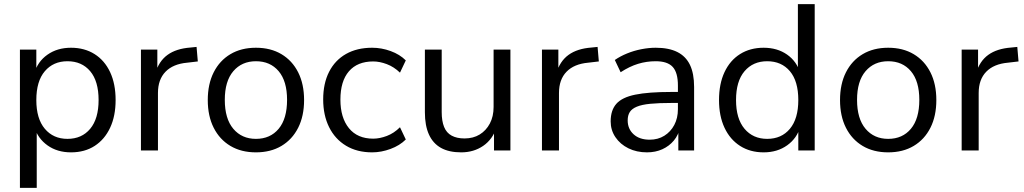

<svg xmlns="http://www.w3.org/2000/svg" viewBox="-20 -725 4935 925"><path d="M76 180V-486H155V-371H145Q161 -428 208.5 -461.5Q256 -495 322 -495Q387 -495 435.5 -464.5Q484 -434 510.5 -377.5Q537 -321 537 -243Q537 -166 510.5 -109.5Q484 -53 436 -22Q388 9 322 9Q256 9 209 -24.5Q162 -58 145 -114H157V180ZM305 -56Q374 -56 414.5 -104.5Q455 -153 455 -243Q455 -334 414.5 -382Q374 -430 305 -430Q237 -430 196 -382Q155 -334 155 -243Q155 -153 196 -104.5Q237 -56 305 -56Z M659 0V-486H738V-371H728Q745 -430 787 -460.5Q829 -491 898 -496L927 -499L933 -429L882 -423Q814 -417 777.5 -379.5Q741 -342 741 -277V0Z M1213 9Q1142 9 1090 -22Q1038 -53 1009.5 -109.5Q981 -166 981 -243Q981 -320 1009.5 -376.5Q1038 -433 1090 -464Q1142 -495 1213 -495Q1284 -495 1336 -464Q1388 -433 1416.5 -376.5Q1445 -320 1445 -243Q1445 -166 1416.5 -109.5Q1388 -53 1336 -22Q1284 9 1213 9ZM1213 -56Q1282 -56 1322.5 -104.5Q1363 -153 1363 -244Q1363 -334 1322.5 -382Q1282 -430 1213 -430Q1145 -430 1104 -382Q1063 -334 1063 -244Q1063 -153 1104 -104.5Q1145 -56 1213 -56Z M1773 9Q1700 9 1647 -23Q1594 -55 1565.5 -112.5Q1537 -170 1537 -246Q1537 -323 1565.5 -379Q1594 -435 1647 -465Q1700 -495 1773 -495Q1818 -495 1862 -479Q1906 -463 1935 -434L1907 -375Q1878 -403 1843.5 -416Q1809 -429 1778 -429Q1702 -429 1661 -381.5Q1620 -334 1620 -245Q1620 -158 1661 -107.5Q1702 -57 1778 -57Q1809 -57 1843.5 -70Q1878 -83 1907 -112L1935 -53Q1906 -24 1861.5 -7.5Q1817 9 1773 9Z M2202 9Q2143 9 2104.5 -12.5Q2066 -34 2046.5 -77Q2027 -120 2027 -184V-486H2108V-185Q2108 -142 2119.5 -113.5Q2131 -85 2156 -71.5Q2181 -58 2218 -58Q2260 -58 2291 -77Q2322 -96 2340 -130Q2358 -164 2358 -210V-486H2439V0H2360V-112H2373Q2353 -53 2307.5 -22Q2262 9 2202 9Z M2591 0V-486H2670V-371H2660Q2677 -430 2719 -460.5Q2761 -491 2830 -496L2859 -499L2865 -429L2814 -423Q2746 -417 2709.5 -379.5Q2673 -342 2673 -277V0Z M3097 9Q3047 9 3007.5 -10.5Q2968 -30 2945 -64Q2922 -98 2922 -140Q2922 -194 2949.5 -225Q2977 -256 3040.5 -269Q3104 -282 3214 -282H3259V-229H3215Q3154 -229 3113 -225Q3072 -221 3048 -211Q3024 -201 3014 -185Q3004 -169 3004 -145Q3004 -104 3032.5 -78Q3061 -52 3110 -52Q3150 -52 3180.5 -71Q3211 -90 3228.5 -123Q3246 -156 3246 -199V-313Q3246 -375 3221 -402.5Q3196 -430 3139 -430Q3095 -430 3054 -417.5Q3013 -405 2970 -377L2942 -436Q2968 -454 3001 -467.5Q3034 -481 3070 -488Q3106 -495 3139 -495Q3202 -495 3243 -474.5Q3284 -454 3304 -412.5Q3324 -371 3324 -306V0H3248V-113H3257Q3249 -75 3226.5 -48Q3204 -21 3171 -6Q3138 9 3097 9Z M3659 9Q3594 9 3545.5 -22Q3497 -53 3470.5 -109.5Q3444 -166 3444 -243Q3444 -321 3470.5 -377.5Q3497 -434 3545.5 -464.5Q3594 -495 3659 -495Q3725 -495 3772 -462Q3819 -429 3835 -373H3824V-705H3905V0H3826V-116H3836Q3820 -59 3772.5 -25Q3725 9 3659 9ZM3676 -56Q3745 -56 3785.5 -104.5Q3826 -153 3826 -243Q3826 -334 3785.5 -382Q3745 -430 3676 -430Q3608 -430 3567 -382Q3526 -334 3526 -243Q3526 -153 3567 -104.5Q3608 -56 3676 -56Z M4259 9Q4188 9 4136 -22Q4084 -53 4055.5 -109.5Q4027 -166 4027 -243Q4027 -320 4055.5 -376.5Q4084 -433 4136 -464Q4188 -495 4259 -495Q4330 -495 4382 -464Q4434 -433 4462.5 -376.5Q4491 -320 4491 -243Q4491 -166 4462.5 -109.5Q4434 -53 4382 -22Q4330 9 4259 9ZM4259 -56Q4328 -56 4368.5 -104.5Q4409 -153 4409 -244Q4409 -334 4368.5 -382Q4328 -430 4259 -430Q4191 -430 4150 -382Q4109 -334 4109 -244Q4109 -153 4150 -104.5Q4191 -56 4259 -56Z M4613 0V-486H4692V-371H4682Q4699 -430 4741 -460.5Q4783 -491 4852 -496L4881 -499L4887 -429L4836 -423Q4768 -417 4731.5 -379.5Q4695 -342 4695 -277V0Z"/></svg>

Font: Nunito Sans 12pt ExtraLight 12pt
Style: Regular
Weight: 400
Version: Version 3.101;gftools[0.9.27]